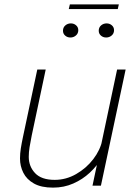

<svg xmlns="http://www.w3.org/2000/svg" viewBox="-20 -849 626 878"><path d="M222.5 9Q168.5 9 135.2 -9.8Q102 -28.5 86.8 -58.8Q71.5 -89 71.5 -124.5Q71.5 -146.5 75.2 -170.5Q79 -194.5 85.5 -225L150.5 -531H189L125 -229Q119 -199.5 115.2 -176Q111.5 -152.5 111.5 -132Q111.5 -88 140.5 -57.2Q169.5 -26.5 230 -26.5Q282 -26.5 328.2 -53Q374.5 -79.5 406.5 -121.2Q438.5 -163 448 -209L473.5 -198.5Q466 -163 444.8 -126.5Q423.5 -90 390.5 -59.2Q357.5 -28.5 315 -9.8Q272.5 9 222.5 9ZM403 0 515.5 -531H554.5L441.5 0ZM302 -677.5Q288 -677.5 278 -686.2Q268 -695 268 -708.5Q268 -723.5 278.8 -732.8Q289.5 -742 304 -742Q318 -742 328 -733.2Q338 -724.5 338 -711Q338 -696 327.2 -686.8Q316.5 -677.5 302 -677.5ZM465.5 -677.5Q451.5 -677.5 441.5 -686.2Q431.5 -695 431.5 -708.5Q431.5 -723.5 442.2 -732.8Q453 -742 467.5 -742Q481.5 -742 491.5 -733.2Q501.5 -724.5 501.5 -711Q501.5 -696 490.8 -686.8Q480 -677.5 465.5 -677.5ZM294.5 -807.5 299.5 -829H523.5L518.5 -807.5Z"/></svg>

Font: Epilogue ExtraLight
Style: Italic
Weight: 250
Italic angle: -12°
Designer: Tyler Finck
Foundry: Etcetera Type Co
Version: Version 2.112